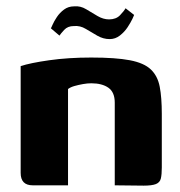

<svg xmlns="http://www.w3.org/2000/svg" viewBox="-20 -583 567 604"><path d="M83 0Q45 0 45 -39V-375Q75 -385 135 -393.5Q195 -402 267 -402Q344 -402 388.5 -393.5Q433 -385 454.5 -364.5Q476 -344 482.5 -310Q489 -276 489 -225V-56Q489 -34 486 -21.5Q483 -9 470.5 -4Q458 1 432 1L341 0V-260Q341 -293 321 -307Q301 -321 267 -321Q255 -321 241 -318.5Q227 -316 214.5 -312.5Q202 -309 194 -303V0ZM325 -460Q305 -460 286.5 -470.5Q268 -481 250 -492Q232 -503 212 -501Q193 -501 182 -489Q171 -477 167 -471L140 -494Q141 -495 145.5 -505.5Q150 -516 159 -529.5Q168 -543 181.5 -553Q195 -563 213 -563Q233 -565 251 -554Q269 -543 287 -532.5Q305 -522 323 -522Q345 -522 357.5 -535Q370 -548 375 -557L402 -536Q402 -535 396.5 -523.5Q391 -512 381.5 -497.5Q372 -483 357.5 -471.5Q343 -460 325 -460Z"/></svg>

Font: Genos Thin
Style: Bold
Weight: 700
Version: Version 1.010